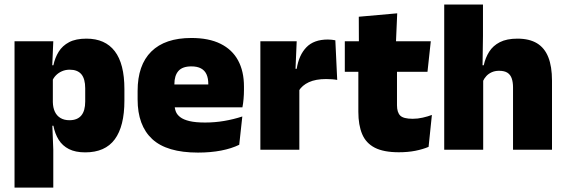

<svg xmlns="http://www.w3.org/2000/svg" viewBox="-20 -680 2570 872"><path d="M367 12Q322.5 12 293 -3Q263.5 -18 246.5 -45.2Q229.5 -72.5 222.5 -109H180L220 -216.5Q220.5 -191 229.2 -172.5Q238 -154 254.8 -144Q271.5 -134 295.5 -134Q331 -134 349 -155.2Q367 -176.5 367 -219V-279Q367 -322 349.5 -342.8Q332 -363.5 296.5 -363.5Q277.5 -363.5 261.5 -356.5Q245.5 -349.5 234 -337.8Q222.5 -326 217 -311.5L176.5 -383.5H222.5Q229.5 -417.5 246.5 -445Q263.5 -472.5 294 -488.5Q324.5 -504.5 372.5 -504.5Q457.5 -504.5 501.2 -447.5Q545 -390.5 545 -275.5V-223Q545 -106.5 501.2 -47.2Q457.5 12 367 12ZM222 172H46V-492.5H222L216 -352L220 -340V-158L217 -128.5L222 0Z M879 13Q737.5 13 671.2 -48.5Q605 -110 605 -228.5V-267Q605 -384.5 667.2 -446Q729.5 -507.5 849 -507.5Q928.5 -507.5 981.5 -481.2Q1034.5 -455 1061.2 -405.8Q1088 -356.5 1088 -287V-271.5Q1088 -251.5 1086.2 -230.8Q1084.5 -210 1081 -192.5H922.5Q924.5 -223 925.2 -250Q926 -277 926 -298.5Q926 -324.5 918 -342.2Q910 -360 893 -369.2Q876 -378.5 849 -378.5Q808.5 -378.5 790.2 -357.5Q772 -336.5 772 -298V-253.5L773 -234.5V-203.5Q773 -188 778.5 -173.5Q784 -159 798.8 -147.8Q813.5 -136.5 840.8 -130Q868 -123.5 911.5 -123.5Q956 -123.5 998.5 -130.8Q1041 -138 1080.5 -151L1066.5 -22.5Q1032 -5.5 984.2 3.8Q936.5 13 879 13ZM1045.5 -192.5H698.5V-296.5H1045.5Z M1337 -267.5 1286 -367.5H1327.5Q1337.5 -430 1371.5 -465.2Q1405.5 -500.5 1469 -500.5Q1478.5 -500.5 1486.8 -499.5Q1495 -498.5 1503 -497L1511.5 -317Q1501.5 -319 1487.8 -320Q1474 -321 1461 -321Q1414 -321 1383 -306.8Q1352 -292.5 1337 -267.5ZM1339.5 0H1162.5V-492.5H1327.5L1320.5 -329.5H1339.5Z M1791 11.5Q1722.5 11.5 1682.2 -9.2Q1642 -30 1624.8 -71Q1607.5 -112 1607.5 -172V-436H1783V-202Q1783 -170 1797.5 -155.2Q1812 -140.5 1854.5 -140.5Q1877.5 -140.5 1900.2 -145.8Q1923 -151 1941.5 -158L1926.5 -13Q1900.5 -2 1866.5 4.8Q1832.5 11.5 1791 11.5ZM1921.5 -354H1546V-492.5H1936.5ZM1778 -480.5H1610L1609.5 -604L1784 -619.5Z M2487 0H2310V-283Q2310 -306.5 2304.2 -323.5Q2298.5 -340.5 2284.8 -349.5Q2271 -358.5 2246.5 -358.5Q2228 -358.5 2213.5 -352Q2199 -345.5 2189 -334.8Q2179 -324 2173 -310.5L2137 -383.5H2177Q2184.5 -418 2201.8 -445.2Q2219 -472.5 2250.2 -488.5Q2281.5 -504.5 2330 -504.5Q2384 -504.5 2418.8 -483.5Q2453.5 -462.5 2470.2 -420.2Q2487 -378 2487 -313.5ZM2174.5 0H1997.5V-659.5H2173.5V-516.5L2171 -345.5L2174.5 -331.5Z"/></svg>

Font: Anek Devanagari Medium ExtraBold
Style: Regular
Weight: 800
Version: Version 1.003